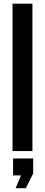

<svg xmlns="http://www.w3.org/2000/svg" viewBox="-20 -820 244 1042"><path d="M48 0V-800H156V0ZM64.5 201.5 94 132H51V40H160V121.5L120 201.5Z"/></svg>

Font: Big Shoulders Stencil Display
Style: Bold
Weight: 700
Designer: Patric King
Foundry: XO Type Co
Version: Version 1.000